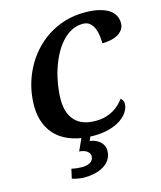

<svg xmlns="http://www.w3.org/2000/svg" viewBox="-138 -827 979 1166"><g transform="rotate(-15 351.5 -244.0)"><path d="M401.9 -74.2Q436.5 -74.2 464.4 -82Q492.2 -89.8 514.2 -102.8Q536.1 -115.7 552.7 -131.8Q569.3 -147.9 582 -165Q587.9 -160.6 593.5 -151.4Q599.1 -142.1 599.1 -130.9Q599.1 -106 584 -80.8Q568.8 -55.7 539.3 -35.4Q509.8 -15.1 466.3 -2.7Q422.9 9.8 366.2 9.8Q294.4 9.8 238 -8.1Q181.6 -25.9 142.8 -60.3Q104 -94.7 83.5 -144.8Q63 -194.8 63 -258.8Q63 -318.8 77.1 -377Q91.3 -435.1 118.2 -487.3Q145 -539.6 183.8 -583.5Q222.7 -627.4 271.7 -659.7Q320.8 -691.9 379.4 -710Q438 -728 504.9 -728Q554.7 -728 592 -719.5Q629.4 -710.9 654.1 -695.6Q678.7 -680.2 690.9 -658Q703.1 -635.7 703.1 -608.9Q703.1 -586.9 692.4 -570.3Q681.6 -553.7 662.8 -542.2Q644 -530.8 618.2 -524.9Q592.3 -519 562 -519Q562 -540 559.1 -565.4Q556.2 -590.8 547.1 -612.8Q538.1 -634.8 521.5 -649.4Q504.9 -664.1 477.1 -664.1Q437.5 -664.1 404.1 -646Q370.6 -627.9 343 -596.9Q315.4 -565.9 294.2 -524.9Q272.9 -483.9 258.5 -438.2Q244.1 -392.6 236.6 -345Q229 -297.4 229 -252.9Q229 -167.5 272.5 -120.8Q315.9 -74.2 401.9 -74.2ZM334 34.2Q354 36.6 370.4 43.9Q386.7 51.3 398.4 62.3Q410.2 73.2 416.5 87.2Q422.9 101.1 422.9 117.2Q422.9 149.4 408 172.6Q393.1 195.8 368.2 210.9Q343.3 226.1 311.3 233.2Q279.3 240.2 245.1 240.2Q229.5 240.2 208.3 236.6Q187 232.9 169.9 227.1L183.1 168Q200.2 171.9 217.3 173.8Q234.4 175.8 248 175.8Q263.2 175.8 276.9 172.9Q290.5 169.9 300.3 163.8Q310.1 157.7 315.9 148.2Q321.8 138.7 321.8 125Q321.8 115.2 316.7 107.2Q311.5 99.1 302.7 93Q293.9 86.9 281.7 83.5Q269.5 80.1 255.9 79.1L295.9 -8.8H353Z"/></g></svg>

Font: Droid Serif
Style: Bold Italic
Weight: 700
Italic angle: -12°
Designer: Monotype Design team
Foundry: Monotype Imaging Inc.
Version: Version 1.03